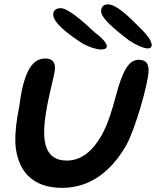

<svg xmlns="http://www.w3.org/2000/svg" viewBox="-20 -866 734 904"><path d="M676 -638C688.5 -638 694.5 -644.5 694.5 -654.5C694.5 -671.5 673 -701.5 652.5 -721.5C583.5 -792.5 526.5 -845.5 488.5 -845.5C467.5 -845.5 456 -833 456 -813C456 -783 510.5 -734.5 587.5 -676C617 -656 654.5 -638 676 -638ZM455 -633C473.5 -633 483 -638 483 -648.5C483 -666 451.5 -695 426.5 -713C369.5 -767.5 299 -827.5 266.5 -827.5C244.5 -827.5 230.5 -817.5 230.5 -797.5C230.5 -759.5 299.5 -705.5 370 -660.5C400 -644 434.5 -633 455 -633ZM272.5 18.5C405.5 18.5 504.5 -60.5 574 -181.5C617 -257.5 679.5 -478 679.5 -534C679.5 -567 668 -584.5 632.5 -584.5C590 -584.5 559 -541.5 525.5 -414.5C508 -348 488 -281 457.5 -227.5C418 -157.5 364.5 -110 294.5 -110C215 -110 188 -163.5 188 -243.5C188 -354.5 239 -511 239 -544.5C239 -576 224.5 -590.5 192.5 -590.5C123.5 -590.5 89 -511 70 -360.5C57.5 -300.5 51 -244 52 -195C59.5 -62 131.5 18.5 272.5 18.5Z"/></svg>

Font: Gluten
Style: Italic
Weight: 400
Italic angle: -13°
Designer: Tyler Finck
Foundry: Etcetera Type Company
Version: Version 0.920